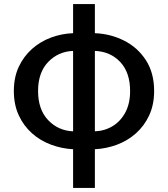

<svg xmlns="http://www.w3.org/2000/svg" viewBox="-20 -723 826 943"><path d="M339 -78V-473Q266 -470 216.5 -418.5Q167 -367 167 -276Q167 -185 216.5 -133Q266 -81 339 -78ZM339 200V10Q283 7 230.5 -12.5Q178 -32 137 -68.5Q96 -105 72 -157Q48 -209 48 -276Q48 -343 72 -394.5Q96 -446 137 -482.5Q178 -519 230.5 -538.5Q283 -558 339 -560V-703H446V-560Q523 -557 589.5 -523.5Q656 -490 696.5 -427.5Q737 -365 737 -276Q737 -209 713 -157Q689 -105 648 -68.5Q607 -32 555 -12.5Q503 7 446 10V200ZM446 -473V-78Q495 -80 534 -104Q573 -128 596 -171.5Q619 -215 619 -276Q619 -367 570.5 -418.5Q522 -470 446 -473Z"/></svg>

Font: Source Han Sans TC Medium
Style: Regular
Weight: 500
Designer: Ryoko NISHIZUKA Ë•øÂ°öÊ∂ºÂ≠ê (kana, bopomofo & ideographs); Paul D. Hunt (Latin, Greek & Cyrillic); Sandoll Communicatio
Foundry: Adobe
Version: Version 2.004;hotconv 1.0.118;makeotfexe 2.5.65603